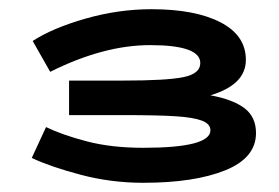

<svg xmlns="http://www.w3.org/2000/svg" viewBox="-20 -804 607 417"><path d="M536 -515Q536 -461 469 -434Q402 -407 291 -407Q221 -407 155 -424.5Q89 -442 49 -461L80 -528Q115 -511 168.5 -497Q222 -483 291 -483Q437 -483 437 -521Q437 -535 418.5 -542Q400 -549 361.5 -551.5Q323 -554 249 -554H130V-629H249Q342 -629 378.5 -636.5Q415 -644 415 -667Q415 -706 306 -706Q205 -706 89 -648L51 -715Q94 -743 165.5 -763.5Q237 -784 309 -784Q404 -784 459 -755.5Q514 -727 514 -674Q514 -620 437 -597Q486 -588 511 -569Q536 -550 536 -515Z"/></svg>

Font: BioRhyme Expanded ExtraBold
Style: Regular
Weight: 800
Width: 7
Designer: Aoife Mooney
Foundry: Aoife Mooney Type
Version: Version 1.001